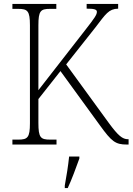

<svg xmlns="http://www.w3.org/2000/svg" viewBox="-20 -734 673 975"><path d="M43 0H267V-25H235C186 -25 175 -35 175 -110V-231L287 -373L487 -98C547 -15 566 0 624 0H633V-27H630C602 -27 580 -45 533 -109L316 -407L464 -594C517 -663 532 -689 580 -690V-714H420V-690C456 -690 472 -687 472 -674C472 -659 460 -642 414 -583L175 -276V-605C175 -679 186 -689 234 -689H266V-714H43V-689H72C120 -689 132 -679 132 -606V-108C132 -35 120 -25 72 -25H43ZM309 208V221H324C343 181 368 113 383 71V61H331C326 109 318 159 309 208Z"/></svg>

Font: Noto Serif Sinhala SemiCondensed ExtraLight
Style: Regular
Weight: 200
Width: 4
Designer: Jelle Bosma - Monotype Design Team
Foundry: Monotype Imaging Inc.
Version: Version 2.007